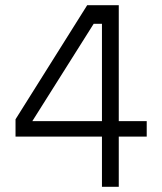

<svg xmlns="http://www.w3.org/2000/svg" viewBox="-20 -722 627 742"><path d="M547 -194H439V0H374V-194H40V-261L317 -702H439V-254H547ZM374 -254V-630H342L105 -254Z"/></svg>

Font: Kulim Park Light
Style: Regular
Weight: 300
Designer: Noponies / Dale Sattler
Foundry: Noponies
Version: Version 1.000; ttfautohint (v1.8.3)